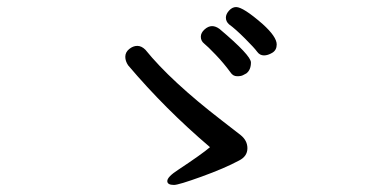

<svg xmlns="http://www.w3.org/2000/svg" viewBox="-20 -673 1040 544"><path d="M473 -149Q454 -149 454 -160Q454 -172 485 -192Q553 -237 575 -256Q448 -364 343 -488Q335 -500 335 -512Q335 -525 346 -534Q357 -543 369 -543Q381 -543 392 -532Q464 -443 608 -332Q642 -306 661.5 -290.5Q681 -275 681 -253Q681 -230 657 -218Q616 -196 551 -172.5Q486 -149 473 -149ZM652 -457Q640 -457 633 -468Q614 -494 591 -518Q568 -542 558.5 -549.5Q549 -557 549 -569Q549 -580 559.5 -589.5Q570 -599 581 -599Q591 -599 602 -591Q691 -516 691 -496Q691 -475 678 -465Q674 -463 668.5 -460Q663 -457 652 -457ZM728 -516Q716 -516 708.5 -526.5Q701 -537 674 -564Q647 -591 629 -604Q620 -612 620 -623Q620 -633 629 -643Q638 -653 649 -653Q669 -653 724 -605Q764 -569 764 -547Q764 -531 751.5 -523.5Q739 -516 728 -516Z"/></svg>

Font: LXGW WenKai Lite
Style: Bold
Weight: 700
Designer: LXGW / Fontworks Inc.
Foundry: LXGW / Fontworks Inc.
Version: Version 1.330;April 28, 2024